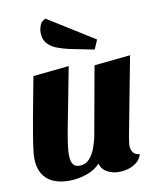

<svg xmlns="http://www.w3.org/2000/svg" viewBox="-88 -842 764 931"><g transform="rotate(-10 294.5 -377.0)"><path d="M176 20Q131 20 98 5Q65 -10 47 -40.5Q29 -71 29 -117Q29 -142 36 -188Q43 -234 57 -312Q71 -390 94 -510L271 -528Q251 -421 236.5 -348.5Q222 -276 213.5 -229.5Q205 -183 201 -153.5Q197 -124 197 -104Q197 -89 200 -75Q203 -61 212.5 -52Q222 -43 240 -43Q269 -43 288 -64Q307 -85 318.5 -116.5Q330 -148 335 -177L395 -510L573 -528L499 -138Q498 -129 496 -117Q494 -105 494 -96Q494 -78 504 -63.5Q514 -49 536 -48Q530 -24 511.5 -9Q493 6 469.5 13Q446 20 423 20Q391 20 365 6Q339 -8 331 -37Q306 -9 263.5 5.5Q221 20 176 20ZM409 -585 289 -609Q257 -616 228.5 -627Q200 -638 182.5 -658Q165 -678 165 -711Q165 -731 173 -749Q181 -767 200 -774L429 -631Z"/></g></svg>

Font: Sansita Swashed Light
Style: Bold
Weight: 700
Version: Version 1.003